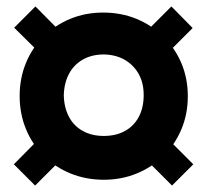

<svg xmlns="http://www.w3.org/2000/svg" viewBox="-20 -614 643 596"><path d="M578 -527 488 -437 421 -503 512 -594ZM514 -38 422 -130 488 -196 580 -104ZM23 -104 114 -196 180 -129 89 -38ZM90 -594 180 -503 115 -438 24 -528ZM300 -575Q356 -575 403.5 -555.5Q451 -536 487 -500.5Q523 -465 543 -418Q563 -371 563 -315Q563 -260 543 -212.5Q523 -165 487.5 -130Q452 -95 404.5 -75.5Q357 -56 302 -56Q247 -56 199 -75.5Q151 -95 115.5 -130.5Q80 -166 60.5 -213.5Q41 -261 41 -316Q41 -371 60.5 -418.5Q80 -466 115.5 -501Q151 -536 198 -555.5Q245 -575 300 -575ZM178 -318Q179 -280 194 -251.5Q209 -223 237 -207.5Q265 -192 302 -192Q340 -192 368 -207.5Q396 -223 411 -251.5Q426 -280 426 -319Q426 -356 411 -383.5Q396 -411 368.5 -427.5Q341 -444 303 -445Q265 -445 237 -429Q209 -413 194 -384.5Q179 -356 178 -318Z"/></svg>

Font: Blinker
Style: Regular
Weight: 400
Designer: Juergen Huber
Foundry: supertype
Version: 1.017